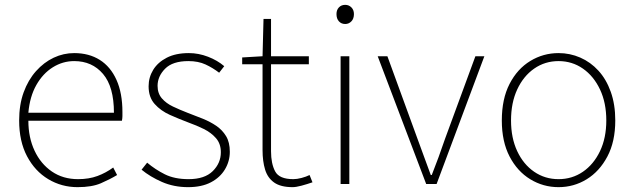

<svg xmlns="http://www.w3.org/2000/svg" viewBox="-20 -759 2617 792"><path d="M300 13Q234 13 179 -20Q124 -53 91.5 -114.5Q59 -176 59 -262Q59 -327 77.5 -378Q96 -429 128.5 -465.5Q161 -502 201.5 -521Q242 -540 286 -540Q347 -540 391.5 -512Q436 -484 460.5 -429.5Q485 -375 485 -297Q485 -289 485 -280.5Q485 -272 483 -261H97Q97 -192 122.5 -137.5Q148 -83 194 -51.5Q240 -20 302 -20Q347 -20 382 -33Q417 -46 447 -68L463 -37Q433 -19 396 -3Q359 13 300 13ZM97 -294H450Q450 -401 405 -454Q360 -507 286 -507Q239 -507 198 -481.5Q157 -456 130 -408.5Q103 -361 97 -294Z M756 13Q697 13 648 -8.5Q599 -30 564 -59L587 -88Q620 -60 660 -40Q700 -20 758 -20Q824 -20 857.5 -53Q891 -86 891 -131Q891 -166 871 -189Q851 -212 820.5 -227Q790 -242 759 -253Q719 -268 681 -285Q643 -302 618 -330Q593 -358 593 -403Q593 -440 612 -471Q631 -502 668 -521Q705 -540 759 -540Q799 -540 838 -525Q877 -510 905 -486L884 -459Q858 -479 828 -493Q798 -507 757 -507Q692 -507 661 -475.5Q630 -444 630 -405Q630 -374 647.5 -353.5Q665 -333 693.5 -319.5Q722 -306 753 -294Q785 -282 816 -269.5Q847 -257 872 -240Q897 -223 912.5 -197.5Q928 -172 928 -133Q928 -94 908 -60.5Q888 -27 850 -7Q812 13 756 13Z M1187 13Q1138 13 1111 -6Q1084 -25 1073.5 -59.5Q1063 -94 1063 -140V-494H979V-522L1063 -527L1067 -681H1098V-527H1254V-494H1098V-135Q1098 -84 1115 -52Q1132 -20 1190 -20Q1205 -20 1224 -25Q1243 -30 1257 -37L1269 -7Q1246 1 1223.5 7Q1201 13 1187 13Z M1385 0V-527H1421V0ZM1404 -660Q1388 -660 1378 -671Q1368 -682 1368 -701Q1368 -718 1378 -728.5Q1388 -739 1404 -739Q1419 -739 1429.5 -728.5Q1440 -718 1440 -701Q1440 -682 1429.5 -671Q1419 -660 1404 -660Z M1738 0 1538 -527H1578L1702 -187Q1716 -149 1730 -110.5Q1744 -72 1757 -37H1761Q1775 -72 1789 -110.5Q1803 -149 1816 -187L1941 -527H1978L1781 0Z M2284 13Q2221 13 2167.5 -19.5Q2114 -52 2082 -113.5Q2050 -175 2050 -262Q2050 -351 2082 -413Q2114 -475 2167.5 -507.5Q2221 -540 2284 -540Q2331 -540 2373.5 -521.5Q2416 -503 2448.5 -467.5Q2481 -432 2499.5 -380Q2518 -328 2518 -262Q2518 -175 2485.5 -113.5Q2453 -52 2400 -19.5Q2347 13 2284 13ZM2284 -20Q2340 -20 2384.5 -50.5Q2429 -81 2455 -135.5Q2481 -190 2481 -262Q2481 -335 2455 -390Q2429 -445 2384.5 -476Q2340 -507 2284 -507Q2228 -507 2183.5 -476Q2139 -445 2113.5 -390Q2088 -335 2088 -262Q2088 -190 2113.5 -135.5Q2139 -81 2183.5 -50.5Q2228 -20 2284 -20Z"/></svg>

Font: Noto Sans TC
Style: Regular
Weight: 100
Designer: Ryoko NISHIZUKA 西塚涼子 (kana, bopomofo & ideographs); Paul D. Hunt (Latin, Greek & Cyrillic); Sandoll Communications 산돌커뮤니
Foundry: Adobe
Version: Version 2.004;hotconv 1.0.118;makeotfexe 2.5.65603